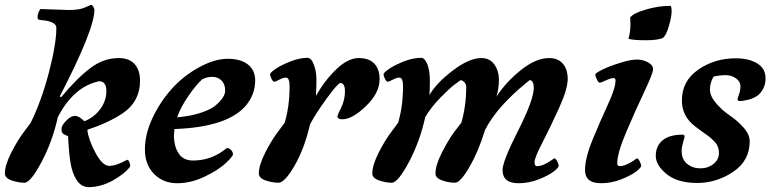

<svg xmlns="http://www.w3.org/2000/svg" viewBox="-20 -741 3158 787"><path d="M147 -704 262 -700Q306 -700 328.5 -710.5Q351 -721 354.5 -721Q358 -721 362.5 -713Q367 -705 367 -701Q367 -620 225 -346L230 -342Q297 -422 351 -462.5Q405 -503 467 -503Q510 -503 532 -478Q554 -453 554 -410Q554 -367 535.5 -333Q517 -299 482 -276Q425 -238 338 -209Q342 -170 371 -115.5Q400 -61 428 -61Q456 -61 501 -86Q507 -86 510.5 -76Q514 -66 514 -59Q491 -28 442 -1Q393 26 344 26Q313 26 294.5 -2.5Q276 -31 269 -74Q262 -117 259 -184Q254 -184 250 -186.5Q246 -189 242.5 -190.5Q239 -192 238 -193.5Q237 -195 235 -198Q232 -201 232 -213.5Q232 -226 251 -246Q270 -266 287 -266Q304 -266 326 -244Q366 -260 391 -294Q416 -328 416 -368Q416 -408 386 -408Q282 -386 217 -261Q195 -161 150 -76.5Q105 8 80 8Q55 8 27.5 -1.5Q0 -11 0 -30Q0 -64 26.5 -116Q53 -168 80 -203L106 -238Q151 -330 181 -446Q211 -562 211 -627Q211 -654 146 -659Q138 -660 136 -662Q134 -664 134 -673Q134 -682 139 -693Q144 -704 147 -704Z M809 -416Q785 -395 752.5 -348Q720 -301 706 -260Q762 -265 804 -279Q846 -293 865 -310Q903 -343 903 -369.5Q903 -396 888 -411Q873 -426 850.5 -426Q828 -426 809 -416ZM695 -212Q693 -190 693 -186Q693 -142 712 -112.5Q731 -83 771 -83Q848 -83 908 -133Q909 -134 914 -134Q919 -134 927 -126Q935 -118 935 -109Q935 -100 905 -72Q875 -44 819 -17Q763 10 706 10Q649 10 611.5 -28Q574 -66 574 -128Q574 -190 604 -255Q634 -320 681.5 -374Q729 -428 794 -464Q859 -500 913 -500Q967 -500 996.5 -476.5Q1026 -453 1026 -411Q1026 -357 991 -312Q917 -220 695 -212Z M1374 -401Q1360 -394 1317 -334.5Q1274 -275 1251 -232Q1228 -132 1187.5 -62Q1147 8 1121.5 8Q1096 8 1068.5 -1.5Q1041 -11 1041 -30Q1041 -64 1067.5 -116Q1094 -168 1121 -203L1147 -238Q1167 -306 1167 -387Q1167 -423 1152 -423Q1141 -423 1125 -414.5Q1109 -406 1104 -406Q1099 -406 1093 -418Q1087 -430 1087 -436.5Q1087 -443 1109.5 -458.5Q1132 -474 1170 -489Q1208 -504 1241 -504Q1256 -504 1266.5 -476Q1277 -448 1277 -416.5Q1277 -385 1276 -369.5Q1275 -354 1275 -348Q1312 -413 1359.5 -458Q1407 -503 1450 -503Q1493 -503 1514.5 -480Q1536 -457 1536 -416Q1536 -360 1480 -306Q1424 -252 1383 -252Q1363 -252 1363 -265Q1363 -268 1378.5 -300Q1394 -332 1394 -366.5Q1394 -401 1374 -401Z M1968 -208Q1942 -122 1904.5 -57Q1867 8 1845 8Q1820 8 1792.5 -1.5Q1765 -11 1765 -30Q1765 -64 1791.5 -116Q1818 -168 1844 -203L1871 -238Q1891 -307 1891 -384Q1891 -394 1885.5 -401.5Q1880 -409 1869 -413Q1859 -406 1842 -393.5Q1825 -381 1786 -341.5Q1747 -302 1723 -261Q1701 -161 1656 -76.5Q1611 8 1586 8Q1561 8 1533.5 -1.5Q1506 -11 1506 -30Q1506 -64 1532.5 -116Q1559 -168 1586 -203L1612 -238Q1632 -306 1632 -387Q1632 -423 1617 -423Q1606 -423 1590 -414.5Q1574 -406 1569 -406Q1564 -406 1558 -418Q1552 -430 1552 -436.5Q1552 -443 1574.5 -458.5Q1597 -474 1635 -489Q1673 -504 1706 -504Q1721 -504 1731.5 -478Q1742 -452 1742 -410.5Q1742 -369 1740 -351Q1768 -400 1835.5 -451.5Q1903 -503 1953 -503Q1988 -503 2006.5 -476.5Q2025 -450 2025 -414Q2025 -378 2015 -345Q2055 -406 2116 -454.5Q2177 -503 2231 -503Q2267 -503 2287 -480Q2307 -457 2307 -417Q2307 -377 2273 -301.5Q2239 -226 2205 -160Q2171 -94 2171 -77Q2171 -60 2181 -60Q2206 -60 2240 -84L2252 -92Q2258 -92 2264 -80Q2270 -68 2270 -61Q2270 -54 2249.5 -38Q2229 -22 2188.5 -6Q2148 10 2105 10Q2040 10 2040 -44Q2040 -80 2104 -206Q2168 -332 2168 -382Q2168 -395 2164 -403Q2160 -411 2152 -413Q2147 -409 2138.5 -402.5Q2130 -396 2105.5 -374.5Q2081 -353 2059 -330Q2000 -270 1968 -208Z M2698 -586Q2678 -576 2627 -576Q2576 -576 2556 -582Q2564 -611 2564 -636Q2564 -661 2563 -669Q2574 -686 2626 -701.5Q2678 -717 2727 -717Q2733 -717 2733 -695Q2733 -673 2722 -635Q2711 -597 2698 -586ZM2443 10Q2378 10 2378 -44Q2378 -93 2409 -168.5Q2440 -244 2471.5 -312Q2503 -380 2503 -411Q2503 -421 2495 -421Q2484 -421 2463.5 -411.5Q2443 -402 2438 -402Q2433 -402 2426.5 -415.5Q2420 -429 2420 -436Q2420 -441 2449 -455.5Q2478 -470 2522 -483.5Q2566 -497 2590.5 -497Q2615 -497 2636 -485.5Q2657 -474 2657 -457.5Q2657 -441 2620.5 -364Q2584 -287 2547 -200Q2510 -113 2510 -72Q2510 -60 2520 -60Q2544 -60 2579 -84L2590 -92Q2596 -92 2602 -80Q2608 -68 2608 -61Q2608 -54 2587.5 -38Q2567 -22 2526.5 -6Q2486 10 2443 10Z M3012 -327Q2998 -327 3006.5 -347Q3015 -367 3015 -387Q3015 -407 2996.5 -420Q2978 -433 2954.5 -433Q2931 -433 2905 -427Q2890 -402 2890 -374.5Q2890 -347 2915.5 -317.5Q2941 -288 2971.5 -267.5Q3002 -247 3027.5 -218.5Q3053 -190 3053 -162Q3053 -82 2985 -36.5Q2917 9 2837.5 9Q2758 9 2713 -27Q2668 -63 2668 -102.5Q2668 -142 2695.5 -165.5Q2723 -189 2778 -189Q2786 -189 2786 -181Q2786 -178 2780 -158Q2774 -138 2774 -122Q2774 -88 2796.5 -69.5Q2819 -51 2850.5 -51Q2882 -51 2904.5 -69Q2927 -87 2927 -113.5Q2927 -140 2911.5 -157.5Q2896 -175 2873.5 -190.5Q2851 -206 2828 -224Q2775 -265 2775 -329Q2775 -409 2842 -455.5Q2909 -502 2995 -502Q3050 -502 3084 -481Q3118 -460 3118 -420Q3118 -394 3107 -375Q3096 -356 3082 -347Q3068 -338 3050 -333Q3028 -327 3012 -327Z"/></svg>

Font: Clara
Style: Regular
Weight: 400
Designer: Proyecto DEMO
Foundry: Proyecto DEMO
Version: Version 1.002